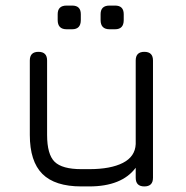

<svg xmlns="http://www.w3.org/2000/svg" viewBox="-20 -669 666 689"><path d="M219 -564Q187 -564 187 -597V-618Q187 -649 219 -649H239Q270 -649 270 -618V-597Q270 -564 239 -564ZM373 -564Q341 -564 341 -597V-618Q341 -649 373 -649H393Q424 -649 424 -618V-597Q424 -564 393 -564ZM87 -452Q87 -483 118 -483Q149 -483 149 -452V-185Q149 -115 176 -88.5Q203 -62 272 -62H300Q377 -62 421 -84.5Q465 -107 467 -152V-452Q467 -483 498 -483Q529 -483 529 -452V-31Q529 0 498 0Q467 0 467 -31V-67Q417 0 300 0H272Q177 0 132 -45Q87 -90 87 -185Z"/></svg>

Font: Jura Medium
Style: Regular
Weight: 500
Designer: Daniel Johnson, Alexei Vanyashin
Foundry: Daniel Johnson
Version: Version 5.103